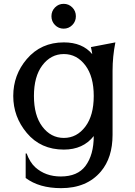

<svg xmlns="http://www.w3.org/2000/svg" viewBox="-20 -767 702 997"><path d="M265.6 -637Q247.1 -655.8 247.1 -682.6Q247.1 -709.5 265.6 -728.3Q284.2 -747.1 310.5 -747.1Q336.9 -747.1 355.5 -728.3Q374 -709.5 374 -682.6Q374 -655.8 355.5 -637Q336.9 -618.2 310.5 -618.2Q284.2 -618.2 265.6 -637ZM423.8 -426.8Q379.4 -486.3 311.5 -486.3Q243.7 -486.3 199.2 -426.8Q156.2 -369.1 156.2 -268.6Q156.2 -168 199.2 -110.4Q243.7 -50.8 311.5 -50.8Q379.4 -50.8 423.8 -110.4Q466.8 -168 466.8 -268.6Q466.8 -369.1 423.8 -426.8ZM579.1 -546.9Q564.5 -473.6 564.5 -400.4V-66.9Q564.5 51.8 503.9 123.5Q430.7 210 297.4 210Q183.6 210 113.3 157.2V29.8H118.2Q135.3 76.2 163.1 101.6Q216.3 149.4 295.4 149.4Q382.8 149.4 423.8 94.7Q466.8 37.1 466.8 -60.5Q411.6 9.8 311.5 9.8Q191.4 9.8 119.1 -76.7Q48.8 -160.6 48.8 -268.6Q48.8 -377.9 119.1 -460.4Q192.9 -546.9 311.5 -546.9Q408.2 -546.9 459 -485.8Q456.5 -503.9 452.1 -522.5Z"/></svg>

Font: Classica
Style: Book
Weight: 400
Version: Version 1.001